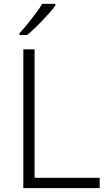

<svg xmlns="http://www.w3.org/2000/svg" viewBox="-20 -968 555 988"><path d="M100 0V-714H158V-53H493V0ZM265 -940Q254 -924 237 -904.5Q220 -885 200 -864Q180 -843 159.5 -823.5Q139 -804 120 -788H80V-797Q99 -817 121 -844Q143 -871 164 -899Q185 -927 197 -948H265Z"/></svg>

Font: Noto Sans Thai Light
Style: Regular
Weight: 300
Designer: Monotype Design Team
Foundry: Monotype Imaging Inc.
Version: Version 2.001